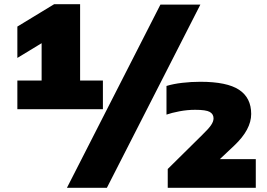

<svg xmlns="http://www.w3.org/2000/svg" viewBox="-20 -830 1278 918"><path d="M63 -308V-445H179V-623.5L63 -553V-703L239 -810H363V-445H472V-308ZM300 68 747 -808H938L491 68ZM782 68V-22L947 -185Q976.5 -213.5 988.8 -231.2Q1001 -249 1001 -264Q1001 -284.5 983 -294.8Q965 -305 913 -305Q875.5 -305 837.8 -297.8Q800 -290.5 776 -282V-419Q808.5 -429 851.5 -434Q894.5 -439 938 -439Q1065 -439 1123 -400.8Q1181 -362.5 1181 -285Q1181 -210.5 1100 -134L1031 -69H1203V68Z"/></svg>

Font: Encode Sans Expanded Expanded Black
Style: Regular
Weight: 900
Width: 7
Designer: Multiple Designers
Foundry: Impallari Type
Version: Version 3.000; ttfautohint (v1.8.3) -l 8 -r 50 -G 200 -x 14 